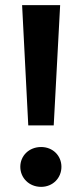

<svg xmlns="http://www.w3.org/2000/svg" viewBox="-20 -720 318 747"><path d="M90 -232H189L214 -700H66ZM140 7C186 7 219 -28 219 -71C219 -114 186 -148 140 -148C93 -148 59 -114 59 -71C59 -28 93 7 140 7Z"/></svg>

Font: Montserrat Lite SemiBold
Style: Regular
Weight: 600
Designer: Julieta Ulanovsky
Foundry: Julieta Ulanovsky
Version: Version 7.200;PS 007.200;hotconv 1.0.88;makeotf.lib2.5.64775